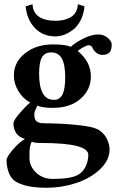

<svg xmlns="http://www.w3.org/2000/svg" viewBox="-20 -655 561 913"><path d="M134.8 -634.8Q136.2 -595.2 165 -575.7Q193.8 -556.2 243.2 -556.2Q262.7 -556.2 279.5 -559.6Q296.4 -563 312.7 -571.3Q329.1 -579.6 339.1 -595.7Q349.1 -611.8 350.1 -634.8L381.8 -625Q378.4 -587.9 363.5 -558.8Q348.6 -529.8 327.6 -513.7Q306.6 -497.6 285.2 -489.7Q263.7 -481.9 243.2 -481.9Q183.6 -481.9 145.5 -522.2Q107.4 -562.5 102.1 -625ZM290 -288.1Q290 -348.1 273.9 -377Q257.8 -405.8 223.1 -405.8Q193.4 -405.8 179.7 -382.8Q166 -359.9 166 -305.2Q166 -180.2 235.8 -180.2Q244.6 -180.2 251.5 -182.1Q258.3 -184.1 265.9 -190.7Q273.4 -197.3 278.6 -208.5Q283.7 -219.7 286.9 -240Q290 -260.3 290 -288.1ZM174.8 24.9Q145.5 24.9 130.9 19Q125.5 28.3 123 41.7Q120.6 55.2 120.4 64.2Q120.1 73.2 120.1 96.2Q120.1 135.7 151.6 165.8Q183.1 195.8 231 195.8Q316.4 195.8 351.1 176.3Q374.5 163.1 387.2 136.7Q399.9 109.9 399.9 81.1Q399.9 24.9 174.8 24.9ZM466.8 -394Q449.7 -394 436.5 -405.3Q423.3 -416.5 419.9 -428.2Q414.1 -439.9 400.9 -439.9Q393.6 -439.9 374.8 -429.7Q356 -419.4 350.1 -412.1Q412.1 -361.8 412.1 -291Q412.1 -228.5 362.8 -185.1Q314.5 -142.1 231 -142.1Q180.7 -142.1 157.7 -152.8Q156.7 -149.9 152.3 -141.1Q147.9 -132.3 145.5 -125.2Q143.1 -118.2 143.1 -110.8Q143.1 -96.7 147.2 -87.6Q151.4 -78.6 159.2 -74.7Q167 -70.8 173.1 -69.8Q179.2 -68.8 188 -68.8Q263.2 -68.8 344.2 -61Q425.3 -53.2 451.2 -36.1Q478 -18.1 489.5 7.8Q501 33.7 501 55.2Q501 107.4 455.1 150.4Q409.2 193.4 341.6 215.6Q273.9 237.8 203.1 237.8Q96.2 237.8 49.8 205.1Q30.8 191.4 21 163.8Q11.2 136.2 11.2 106Q11.2 92.3 39.6 58.3Q67.9 24.4 98.1 5.9Q69.8 -3.4 57.1 -22Q43.9 -42.5 43.9 -67.9Q43.9 -81.5 70.3 -113Q96.7 -144.5 123 -167.5Q87.9 -187 66.9 -222.7Q45.9 -258.3 45.9 -295.9Q45.9 -368.2 113.8 -412.1Q162.6 -443.8 231.9 -443.8Q294.4 -443.8 315.9 -432.1Q340.3 -454.1 378.4 -472.7Q416.5 -491.2 446.8 -491.2Q473.1 -491.2 492.2 -475.1Q511.2 -459 511.2 -442.9Q511.2 -416 500 -405Q488.8 -394 466.8 -394Z"/></svg>

Font: Linux Libertine G
Style: Bold
Weight: 700
Designer: Philipp H. Poll
Foundry: Philipp H. Poll
Version: Version 5.0.3